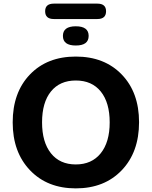

<svg xmlns="http://www.w3.org/2000/svg" viewBox="-20 -1028 836 1059"><path d="M517 -923H277Q229 -923 229 -966Q229 -1008 277 -1008H517Q565 -1008 565 -966Q565 -923 517 -923ZM469 -830Q469 -777 398 -777Q327 -777 327 -830Q327 -883 398 -883Q469 -883 469 -830ZM398 11Q241 11 145.5 -89Q50 -189 50 -353Q50 -518 145 -617Q240 -716 398 -716Q556 -716 651.5 -617Q747 -518 747 -354Q747 -189 651.5 -89Q556 11 398 11ZM398 -584Q310 -584 261 -523.5Q212 -463 212 -353Q212 -244 261 -182.5Q310 -121 398 -121Q486 -121 535.5 -182.5Q585 -244 585 -353Q585 -462 536 -523Q487 -584 398 -584Z"/></svg>

Font: Nunito ExtraBold
Style: Regular
Weight: 800
Designer: Vernon Adams
Foundry: Vernon Adams
Version: Version 3.602